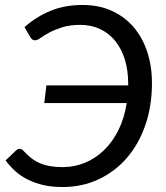

<svg xmlns="http://www.w3.org/2000/svg" viewBox="-20 -744 668 772"><path d="M78.5 -635Q126 -677 183.2 -700.5Q240.5 -724 312 -724Q377 -724 428.8 -700.8Q480.5 -677.5 516.5 -635.8Q552.5 -594 571.8 -536.2Q591 -478.5 591 -409.5Q591 -318 564.5 -241.2Q538 -164.5 490.2 -109.2Q442.5 -54 376.5 -23Q310.5 8 231 8Q190 8 156.2 0.5Q122.5 -7 94.2 -20.8Q66 -34.5 43.5 -54.2Q21 -74 2.5 -99L44.5 -139Q51 -145.5 59 -145.5Q67.5 -145.5 74 -138Q89.5 -121 105.5 -108.5Q121.5 -96 140.2 -88Q159 -80 181.5 -76Q204 -72 232 -72Q278.5 -72 320.8 -89.2Q363 -106.5 397.5 -139.5Q432 -172.5 456 -220.5Q480 -268.5 489.5 -329.5H158L166.5 -400.5H495.5V-406Q495.5 -460.5 482 -504.5Q468.5 -548.5 443.2 -579.5Q418 -610.5 382.2 -627.2Q346.5 -644 302 -644Q260 -644 229.8 -634.2Q199.5 -624.5 178.2 -613Q157 -601.5 143.5 -591.8Q130 -582 121.5 -582Q114 -582 109.8 -585.2Q105.5 -588.5 103 -593Z"/></svg>

Font: Lato 2
Style: Italic
Weight: 400
Italic angle: -7°
Designer: Lukasz Dziedzic with Adam Twardoch and Botio Nikoltchev
Foundry: tyPoland Lukasz Dziedzic
Version: Version 2.015; 2015-08-06; http://www.latofonts.com/